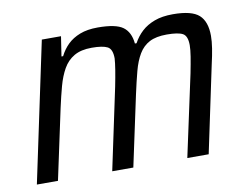

<svg xmlns="http://www.w3.org/2000/svg" viewBox="-62 -604 893 690"><g transform="rotate(-10 384.0 -259.0)"><path d="M20 0 128 -510H198L187 -438H193Q205 -462 223 -479.5Q241 -497 268 -507.5Q295 -518 333 -518Q399 -518 425 -499Q451 -480 455 -438H461Q474 -462 493 -479.5Q512 -497 540 -507.5Q568 -518 607 -518Q676 -518 702.5 -494Q729 -470 729 -418Q729 -398 725 -372.5Q721 -347 714 -317L647 0H569L633 -297Q640 -332 644 -357Q648 -382 648 -398Q648 -432 631 -441Q614 -450 573 -450Q534 -450 510 -437.5Q486 -425 471 -400Q456 -375 446.5 -339Q437 -303 427 -257L372 0H295L358 -297Q365 -332 369 -357Q373 -382 374 -398Q374 -432 356.5 -441Q339 -450 299 -450Q260 -450 235 -435.5Q210 -421 195 -394.5Q180 -368 170.5 -333Q161 -298 152 -257L97 0Z"/></g></svg>

Font: Saira SemiCondensed
Style: Italic
Weight: 400
Width: 4
Italic angle: -12°
Designer: Hector Gatti with collaboration of the Omnibus-Type team
Foundry: Omnibus-Type
Version: Version 1.101